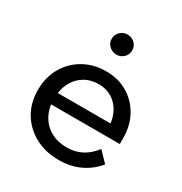

<svg xmlns="http://www.w3.org/2000/svg" viewBox="-175 -863 953 1007"><g transform="rotate(30 302.0 -359.5)"><path d="M488 -146 546 -86Q507 -38 450.5 -11Q394 16 323 16Q242 16 179 -18Q116 -52 80.5 -111.5Q45 -171 45 -248Q45 -325 79 -384.5Q113 -444 173 -478Q233 -512 308 -512Q381 -512 437.5 -478.5Q494 -445 526.5 -386.5Q559 -328 559 -251V-245H465V-254Q465 -308 445 -348.5Q425 -389 389.5 -411.5Q354 -434 308 -434Q259 -434 221 -411Q183 -388 162 -346.5Q141 -305 141 -249Q141 -193 164.5 -150.5Q188 -108 230 -85Q272 -62 326 -62Q425 -62 488 -146ZM559 -217H114V-286H543L559 -251ZM308 -614Q283 -614 264.5 -631.5Q246 -649 246 -674Q246 -700 264.5 -717.5Q283 -735 308 -735Q334 -735 352 -717.5Q370 -700 370 -674Q370 -649 352 -631.5Q334 -614 308 -614Z"/></g></svg>

Font: Wix Madefor Display Medium
Style: Regular
Weight: 500
Designer: Dalton Maag Ltd
Foundry: Dalton Maag Ltd
Version: Version 3.100